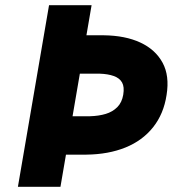

<svg xmlns="http://www.w3.org/2000/svg" viewBox="-20 -720 666 740"><path d="M169 -700 49 0H213L333 -700ZM227 -436H365Q396 -435 418.5 -427Q441 -419 450.5 -402Q460 -385 455 -355Q450 -325 432 -307Q414 -289 387.5 -281Q361 -273 327 -272H201L174 -124H313Q398 -125 463.5 -151.5Q529 -178 570 -229.5Q611 -281 622 -354Q634 -428 606.5 -478.5Q579 -529 521 -556Q463 -583 380 -584H254Z"/></svg>

Font: Jost ExtraBold
Style: Italic
Weight: 800
Italic angle: -5°
Version: Version 3.710